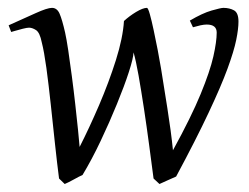

<svg xmlns="http://www.w3.org/2000/svg" viewBox="-20 -440 619 478"><path d="M573.7 -386.2Q573.7 -368.2 568.1 -340.6Q562.5 -313 546.4 -269Q530.3 -225.1 499.5 -159.7Q468.8 -94.2 418.5 -0.5Q410.6 2.9 398.2 8.5Q385.7 14.2 377 18.1L362.3 4.4Q357.4 -33.2 351.3 -78.9Q345.2 -124.5 338.4 -169.7Q331.5 -214.8 325 -252Q318.4 -289.1 312.5 -309.6Q312 -295.4 300.8 -260.7Q289.6 -226.1 271.2 -181.2Q252.9 -136.2 230.7 -89.4Q208.5 -42.5 185.5 -4.4Q177.7 -1 164.1 6.6Q150.4 14.2 141.1 18.1L127 4.4Q122.1 -33.2 116.9 -81.8Q111.8 -130.4 106.4 -179.9Q101.1 -229.5 95.5 -270.8Q89.8 -312 84 -334.5Q79.1 -358.9 69.8 -365Q60.5 -371.1 52.2 -371.1Q47.4 -371.1 36.6 -368.4Q25.9 -365.7 16.8 -363Q7.8 -360.4 7.8 -360.4L1.5 -377Q39.6 -394 68.6 -407.2Q97.7 -420.4 109.4 -420.4Q122.1 -420.4 128.4 -405.8Q134.8 -391.1 142.1 -358.9Q145.5 -343.8 149.9 -314.7Q154.3 -285.6 158.9 -250Q163.6 -214.4 167.5 -179.2Q171.4 -144 174.3 -116Q177.2 -87.9 178.2 -74.2Q202.1 -121.1 226.6 -178Q251 -234.9 268.6 -290.5Q286.1 -346.2 288.6 -387.7Q301.8 -399.9 318.8 -410.2Q335.9 -420.4 345.7 -420.4Q348.6 -420.4 353 -404.8Q357.4 -389.2 362.5 -365.2Q367.7 -341.3 372.6 -315.7Q377.4 -290 380.9 -269.5Q387.7 -227.5 396.7 -170.4Q405.8 -113.3 410.6 -65.9Q456.1 -148.9 479.5 -205.8Q502.9 -262.7 511.2 -299.6Q519.5 -336.4 519.5 -358.9Q519.5 -378.9 494.6 -378.9Q488.3 -378.9 479.2 -377Q470.2 -375 460.4 -372.1L452.6 -388.7Q483.9 -407.2 506.8 -413.8Q529.8 -420.4 536.1 -420.4Q551.3 -420.4 562.5 -414.3Q573.7 -408.2 573.7 -386.2Z"/></svg>

Font: Dai Banna SIL Light
Style: Italic
Weight: 300
Italic angle: -11°
Designer: Victor Gaultney
Foundry: SIL International
Version: Version 4.000